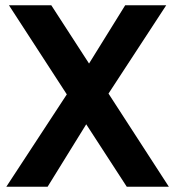

<svg xmlns="http://www.w3.org/2000/svg" viewBox="-20 -710 667 730"><path d="M462 0 14 -690H175L622 0ZM4 0 249 -374 304 -445 456 -690H612L378 -332L323 -262L161 0Z"/></svg>

Font: Radio Canada Big SemiBold
Style: Regular
Weight: 600
Designer: Étienne Aubert Bonn
Foundry: Coppers and Brasses
Version: Version 1.001